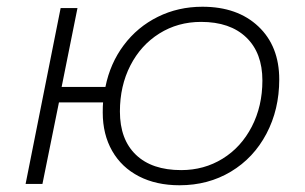

<svg xmlns="http://www.w3.org/2000/svg" viewBox="-20 -546 904 570"><path d="M809 -310Q809 -221 771 -149Q733 -77 665.5 -36.5Q598 4 513 4Q444 4 392.5 -22.5Q341 -49 313 -98Q285 -147 285 -212Q285 -232 286 -242H155L106 0H56L160 -522H210L163 -288H293Q307 -358 347.5 -412Q388 -466 448.5 -496Q509 -526 581 -526Q685 -526 747 -467.5Q809 -409 809 -310ZM759 -307Q759 -389 711 -435Q663 -481 577 -481Q508 -481 453 -446.5Q398 -412 367 -351.5Q336 -291 336 -215Q336 -132 383.5 -86.5Q431 -41 518 -41Q586 -41 641 -75Q696 -109 727.5 -170Q759 -231 759 -307Z"/></svg>

Font: Montserrat Alternates Light
Style: Italic
Weight: 300
Italic angle: -11.3°
Designer: Julieta Ulanovsky
Foundry: Julieta Ulanovsky
Version: Version 7.200